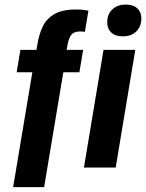

<svg xmlns="http://www.w3.org/2000/svg" viewBox="-20 -712 621 816"><path d="M35.8 83.3 117.5 -405H50.8L66.7 -500H135L140 -530Q146.7 -567.5 162.1 -600Q177.5 -632.5 211.2 -652.1Q245 -671.7 304.2 -671.7Q320.8 -671.7 334.2 -670Q347.5 -668.3 355.8 -666.7L340.8 -576.7Q335.8 -577.5 332.1 -577.9Q328.3 -578.3 320 -578.3Q294.2 -578.3 282.9 -563.8Q271.7 -549.2 266.7 -520L263.3 -500H333.3L317.5 -405H249.2L167.5 83.3ZM336.7 0 420 -500H555L471.7 0ZM501.7 -557.5Q470 -557.5 452.9 -573.8Q435.8 -590 435.8 -617.5Q435.8 -651.7 457.5 -672.1Q479.2 -692.5 515 -692.5Q546.7 -692.5 563.8 -676.2Q580.8 -660 580.8 -633.3Q580.8 -600 559.6 -578.8Q538.3 -557.5 501.7 -557.5Z"/></svg>

Font: Familjen Grotesk
Style: Bold Italic
Weight: 700
Italic angle: -9.46201°
Designer: Anders Wikstroem, Jonas Baeckman, Matilda Gysing, Kristian Moeller
Foundry: Familjen STHLM AB
Version: Version 2.002; ttfautohint (v1.8.4.7-5d5b)